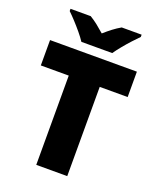

<svg xmlns="http://www.w3.org/2000/svg" viewBox="-166 -1026 924 1124"><g transform="rotate(20 295.5 -463.5)"><path d="M392 0H199V-556H25V-714H566V-556H392ZM201 -767Q186 -790 163.5 -817Q141 -844 117.5 -869.5Q94 -895 75 -913V-927H201Q227 -911 248.5 -894Q270 -877 296 -854Q322 -877 345 -894.5Q368 -912 394 -927H518V-913Q501 -896 477.5 -870.5Q454 -845 431.5 -817.5Q409 -790 393 -767Z"/></g></svg>

Font: Noto Sans Cham Black
Style: Regular
Weight: 900
Version: Version 2.002